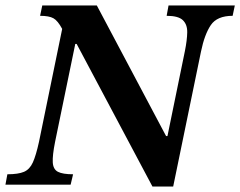

<svg xmlns="http://www.w3.org/2000/svg" viewBox="-46 -677 881 704"><path d="M589 7H513L235 -516H230L156 -157Q146 -107 147.5 -81.5Q149 -56 166.5 -47Q184 -38 222 -38L213 0H-26L-19 -38Q21 -38 42 -47Q63 -56 74.5 -81.5Q86 -107 97 -157L182 -571Q166 -601 150 -610Q134 -619 101 -619L109 -657H309L563 -178H568L632 -490Q640 -530 640.5 -558.5Q641 -587 624.5 -603Q608 -619 565 -619L572 -657H815L807 -619Q750 -619 727 -585Q704 -551 691 -488Z"/></svg>

Font: STIX Two Text SemiBold
Style: Italic
Weight: 600
Italic angle: -12°
Designer: Ross Mills, John Hudson & Paul Hanslow, Tiro Typeworks Ltd; with prior portions MicroPress Inc. and Coen Hoffman, Elsevi
Foundry: Tiro Typeworks Ltd
Version: Version 2.13 b171